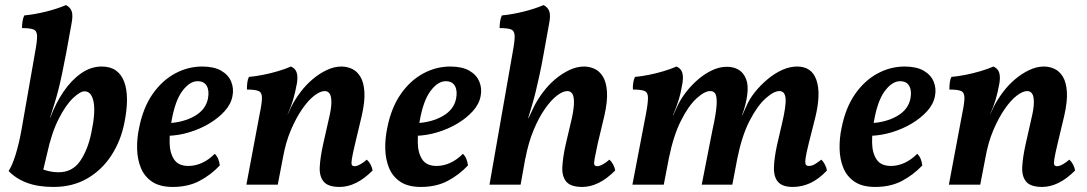

<svg xmlns="http://www.w3.org/2000/svg" viewBox="-20 -730 4298 759"><path d="M241 -710Q258 -701 263.5 -685Q269 -669 263 -638Q251 -569 241.5 -519.5Q232 -470 224.5 -434.5Q217 -399 210 -372Q203 -345 195 -319.5Q187 -294 178 -265L130 -76L191 9Q131 9 87.5 -7Q44 -23 14 -54Q28 -75 41.5 -118Q55 -161 65 -217L119 -525Q127 -568 126.5 -588Q126 -608 112.5 -613.5Q99 -619 67 -619Q67 -632 69 -645.5Q71 -659 76 -669Q117 -673 161.5 -684Q206 -695 241 -710ZM108 -6 142 -64Q155 -57 174.5 -53Q194 -49 211 -49Q266 -49 296.5 -93Q327 -137 341 -205Q358 -285 350 -327Q342 -369 314 -369Q297 -369 268.5 -342Q240 -315 212 -260Q184 -205 166 -122L147 -42L105 -49L157 -265H179Q200 -322 231 -367.5Q262 -413 300.5 -440Q339 -467 382 -467Q416 -467 438 -451.5Q460 -436 471 -406.5Q482 -377 482 -336.5Q482 -296 472 -246Q458 -174 420.5 -116Q383 -58 325 -24.5Q267 9 192 9Q169 9 146 4.5Q123 0 108 -6Z M663 9Q612 9 581.5 -11.5Q551 -32 537 -66Q523 -100 522 -141.5Q521 -183 530 -225Q546 -305 583.5 -358.5Q621 -412 672 -439.5Q723 -467 779 -467Q826 -467 854.5 -450.5Q883 -434 894 -407Q905 -380 899 -350Q893 -318 868 -290.5Q843 -263 807 -241.5Q771 -220 728 -207Q685 -194 641 -193L644 -243Q705 -246 749 -271Q793 -296 802 -340Q808 -371 797.5 -390Q787 -409 761 -409Q730 -409 701 -370.5Q672 -332 658 -251Q650 -207 650.5 -166.5Q651 -126 668 -100Q685 -74 725 -74Q752 -74 778.5 -86Q805 -98 829 -122Q838 -113 842.5 -102Q847 -91 849 -76Q813 -38 768 -14.5Q723 9 663 9Z M954 0 1007 -282Q1016 -325 1015.5 -345Q1015 -365 1001.5 -370.5Q988 -376 956 -376Q956 -389 957.5 -402.5Q959 -416 964 -426Q988 -428 1019 -434Q1050 -440 1080 -449Q1110 -458 1130 -467Q1147 -460 1152.5 -444Q1158 -428 1154 -402Q1147 -363 1138.5 -335Q1130 -307 1117 -278L1098 -104L1078 0ZM1330 -467Q1351 -467 1371 -458Q1391 -449 1404.5 -427Q1418 -405 1420.5 -367Q1423 -329 1410 -272L1384 -163Q1374 -121 1371 -102Q1368 -83 1371 -78Q1374 -73 1382 -73Q1391 -73 1404.5 -80.5Q1418 -88 1430 -99Q1439 -91 1445 -79.5Q1451 -68 1453 -56Q1420 -23 1387.5 -7Q1355 9 1323 9Q1277 9 1259.5 -12Q1242 -33 1244 -70.5Q1246 -108 1257 -158L1280 -260Q1290 -301 1290 -325.5Q1290 -350 1283 -360Q1276 -370 1264 -370Q1246 -370 1222.5 -352Q1199 -334 1175 -299.5Q1151 -265 1130 -216Q1109 -167 1098 -104L1093 -226L1133 -311Q1147 -338 1168 -366Q1189 -394 1215.5 -416.5Q1242 -439 1271.5 -453Q1301 -467 1330 -467Z M1644 9Q1593 9 1562.5 -11.5Q1532 -32 1518 -66Q1504 -100 1503 -141.5Q1502 -183 1511 -225Q1527 -305 1564.5 -358.5Q1602 -412 1653 -439.5Q1704 -467 1760 -467Q1807 -467 1835.5 -450.5Q1864 -434 1875 -407Q1886 -380 1880 -350Q1874 -318 1849 -290.5Q1824 -263 1788 -241.5Q1752 -220 1709 -207Q1666 -194 1622 -193L1625 -243Q1686 -246 1730 -271Q1774 -296 1783 -340Q1789 -371 1778.5 -390Q1768 -409 1742 -409Q1711 -409 1682 -370.5Q1653 -332 1639 -251Q1631 -207 1631.5 -166.5Q1632 -126 1649 -100Q1666 -74 1706 -74Q1733 -74 1759.5 -86Q1786 -98 1810 -122Q1819 -113 1823.5 -102Q1828 -91 1830 -76Q1794 -38 1749 -14.5Q1704 9 1644 9Z M1915 0 2007 -525Q2015 -568 2014.5 -588Q2014 -608 2000.5 -613.5Q1987 -619 1955 -619Q1955 -632 1957 -645.5Q1959 -659 1964 -669Q2005 -673 2049.5 -684Q2094 -695 2129 -710Q2146 -701 2151.5 -685Q2157 -669 2151 -638Q2138 -567 2129 -516.5Q2120 -466 2112 -430Q2104 -394 2097.5 -367Q2091 -340 2083.5 -315Q2076 -290 2068 -263L2085 -262L2038 0ZM2289 -467Q2310 -467 2330 -458Q2350 -449 2363.5 -427Q2377 -405 2379.5 -367Q2382 -329 2369 -272L2343 -163Q2334 -121 2330.5 -102Q2327 -83 2330 -78Q2333 -73 2341 -73Q2350 -73 2363.5 -80.5Q2377 -88 2389 -99Q2398 -91 2404 -79.5Q2410 -68 2412 -56Q2379 -23 2346.5 -7Q2314 9 2282 9Q2236 9 2218.5 -12Q2201 -33 2203 -70.5Q2205 -108 2216 -158L2240 -260Q2249 -301 2249 -325.5Q2249 -350 2242 -360Q2235 -370 2223 -370Q2205 -370 2181.5 -352Q2158 -334 2134 -299.5Q2110 -265 2089.5 -216Q2069 -167 2057 -104L2052 -226L2092 -311Q2106 -338 2127 -366Q2148 -394 2174.5 -416.5Q2201 -439 2230.5 -453Q2260 -467 2289 -467Z M3114 9Q3074 9 3056.5 -10Q3039 -29 3039.5 -66Q3040 -103 3052 -158L3071 -240Q3088 -311 3085.5 -340.5Q3083 -370 3061 -370Q3039 -370 3006.5 -341Q2974 -312 2943.5 -253Q2913 -194 2895 -105L2875 0H2754L2796 -214Q2810 -277 2812.5 -310.5Q2815 -344 2809 -357Q2803 -370 2788 -370Q2765 -370 2733 -340.5Q2701 -311 2671.5 -252Q2642 -193 2624 -104L2604 0H2480L2534 -282Q2542 -325 2541.5 -345Q2541 -365 2527.5 -370.5Q2514 -376 2482 -376Q2481 -388 2483 -401.5Q2485 -415 2490 -426Q2514 -428 2544.5 -434Q2575 -440 2604.5 -449Q2634 -458 2654 -467Q2671 -460 2676.5 -444.5Q2682 -429 2678 -402Q2672 -365 2663 -335.5Q2654 -306 2640 -274H2641L2658 -311Q2670 -337 2691 -364.5Q2712 -392 2738.5 -415Q2765 -438 2794.5 -452Q2824 -466 2853 -466Q2880 -466 2899.5 -454.5Q2919 -443 2929 -418.5Q2939 -394 2934 -356Q2932 -339 2927 -318Q2922 -297 2913 -274H2914L2930 -309Q2942 -338 2964 -365.5Q2986 -393 3014 -416.5Q3042 -440 3072 -453.5Q3102 -467 3131 -467Q3189 -467 3207.5 -413.5Q3226 -360 3203 -266L3177 -163Q3167 -123 3164.5 -104Q3162 -85 3165.5 -79.5Q3169 -74 3177 -74Q3189 -74 3199.5 -80Q3210 -86 3227 -99Q3235 -91 3241 -79.5Q3247 -68 3249 -56Q3217 -22 3183.5 -6.5Q3150 9 3114 9Z M3440 9Q3389 9 3358.5 -11.5Q3328 -32 3314 -66Q3300 -100 3299 -141.5Q3298 -183 3307 -225Q3323 -305 3360.5 -358.5Q3398 -412 3449 -439.5Q3500 -467 3556 -467Q3603 -467 3631.5 -450.5Q3660 -434 3671 -407Q3682 -380 3676 -350Q3670 -318 3645 -290.5Q3620 -263 3584 -241.5Q3548 -220 3505 -207Q3462 -194 3418 -193L3421 -243Q3482 -246 3526 -271Q3570 -296 3579 -340Q3585 -371 3574.5 -390Q3564 -409 3538 -409Q3507 -409 3478 -370.5Q3449 -332 3435 -251Q3427 -207 3427.5 -166.5Q3428 -126 3445 -100Q3462 -74 3502 -74Q3529 -74 3555.5 -86Q3582 -98 3606 -122Q3615 -113 3619.5 -102Q3624 -91 3626 -76Q3590 -38 3545 -14.5Q3500 9 3440 9Z M3731 0 3784 -282Q3793 -325 3792.5 -345Q3792 -365 3778.5 -370.5Q3765 -376 3733 -376Q3733 -389 3734.5 -402.5Q3736 -416 3741 -426Q3765 -428 3796 -434Q3827 -440 3857 -449Q3887 -458 3907 -467Q3924 -460 3929.5 -444Q3935 -428 3931 -402Q3924 -363 3915.5 -335Q3907 -307 3894 -278L3875 -104L3855 0ZM4107 -467Q4128 -467 4148 -458Q4168 -449 4181.5 -427Q4195 -405 4197.5 -367Q4200 -329 4187 -272L4161 -163Q4151 -121 4148 -102Q4145 -83 4148 -78Q4151 -73 4159 -73Q4168 -73 4181.5 -80.5Q4195 -88 4207 -99Q4216 -91 4222 -79.5Q4228 -68 4230 -56Q4197 -23 4164.5 -7Q4132 9 4100 9Q4054 9 4036.5 -12Q4019 -33 4021 -70.5Q4023 -108 4034 -158L4057 -260Q4067 -301 4067 -325.5Q4067 -350 4060 -360Q4053 -370 4041 -370Q4023 -370 3999.5 -352Q3976 -334 3952 -299.5Q3928 -265 3907 -216Q3886 -167 3875 -104L3870 -226L3910 -311Q3924 -338 3945 -366Q3966 -394 3992.5 -416.5Q4019 -439 4048.5 -453Q4078 -467 4107 -467Z"/></svg>

Font: Vollkorn SemiBold
Style: Italic
Weight: 600
Italic angle: -11°
Designer: Friedrich Althausen
Foundry: Friedrich Althausen
Version: Version 5.000